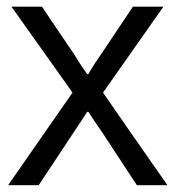

<svg xmlns="http://www.w3.org/2000/svg" viewBox="-20 -545 519 565"><path d="M3.9 0Q51.8 -68.4 193.4 -272.5Q148.4 -335.9 13.7 -525.4Q36.1 -525.4 103.5 -525.4Q126 -491.2 195.3 -389.6Q203.1 -377 216.8 -355.5Q230.5 -335 236.3 -327.1Q237.3 -327.1 240.2 -327.1Q246.1 -337.9 259.8 -359.4Q274.4 -380.9 280.3 -389.6Q310.5 -434.6 371.1 -525.4Q393.6 -525.4 460.9 -525.4Q416 -461.9 283.2 -272.5Q330.1 -204.1 472.7 0Q450.2 0 382.8 0Q357.4 -39.1 280.3 -156.2Q254.9 -192.4 240.2 -215.8Q239.3 -215.8 236.3 -215.8Q231.4 -207 197.3 -156.2Q163.1 -104.5 93.8 0Q71.3 0 3.9 0Z"/></svg>

Font: Gothic A1
Style: Regular
Weight: 400
Designer: HanYang I&C Co.,Ltd.
Version: Version 2.50